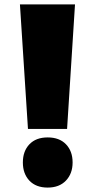

<svg xmlns="http://www.w3.org/2000/svg" viewBox="-20 -830 428 865"><path d="M307.1 -98.1Q307.1 -47.9 277.1 -16.4Q247.1 15.1 194.8 15.1Q142.1 15.1 112.5 -16.1Q83 -47.4 83 -98.1Q83 -148.9 112.5 -179.9Q142.1 -210.9 194.8 -210.9Q247.6 -210.9 277.3 -179.9Q307.1 -148.9 307.1 -98.1ZM69.8 -810.1H317.9L282.2 -249H106Z"/></svg>

Font: Sinkin Sans 900 X Black
Style: Regular
Weight: 950
Designer: Keith Bates
Foundry: K-Type
Version: Sinkin Sans (version 1.0)  by Keith Bates   •   © 2014   www